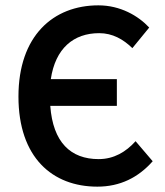

<svg xmlns="http://www.w3.org/2000/svg" viewBox="-20 -686 617 718"><path d="M344 12C429 12 497 -22 551 -83L487 -158C451 -118 406 -91 349 -91C244 -91 178 -154 168 -290H417V-390H170C187 -505 255 -562 351 -562C401 -562 441 -539 475 -506L538 -583C497 -627 430 -666 348 -666C179 -666 49 -552 49 -325C49 -97 176 12 344 12Z"/></svg>

Font: Source Sans Pro Semibold
Style: Regular
Weight: 600
Designer: Paul D. Hunt
Foundry: Adobe Systems Incorporated
Version: Version 3.006;hotconv 1.0.111;makeotfexe 2.5.65597